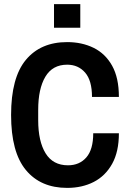

<svg xmlns="http://www.w3.org/2000/svg" viewBox="-20 -903 632 935"><path d="M307 12Q178 12 106 -75Q34 -162 34 -343Q34 -525 106 -611.5Q178 -698 307 -698Q379 -698 436 -670Q493 -642 526 -583Q559 -524 559 -431H428Q428 -511 394.5 -549.5Q361 -588 307 -588Q236 -588 201 -529.5Q166 -471 166 -368V-318Q166 -215 202 -156.5Q238 -98 311 -98Q367 -98 400.5 -136.5Q434 -175 434 -254H559Q559 -164 526 -105Q493 -46 436.5 -17Q380 12 307 12ZM243 -768V-883H371V-768Z"/></svg>

Font: Archivo Narrow
Style: Bold
Weight: 700
Designer: Hector Gatti
Foundry: Omnibus-Type
Version: Version 3.002